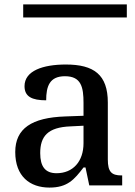

<svg xmlns="http://www.w3.org/2000/svg" viewBox="-20 -839 613 869"><path d="M85 -760H554V-819H85ZM204 10C285 10 316 -26 358 -81H367L384 0H533V-45H530C485 -45 468 -61 468 -117V-375C468 -501 405 -547 278 -547C175 -547 91 -519 91 -449C91 -402 124 -385 189 -385C189 -448 204 -494 274 -494C348 -494 358 -444 358 -373V-315L276 -312C123 -307 49 -257 49 -151C49 -41 115 10 204 10ZM236 -55C185 -55 162 -85 162 -146C162 -222 196 -263 299 -267L358 -270V-191C358 -108 310 -55 236 -55Z"/></svg>

Font: Noto Serif Thai Medium
Style: Regular
Weight: 500
Designer: Monotype Design Team
Foundry: Monotype Imaging Inc.
Version: Version 1.901;PS 001.901;hotconv 1.0.88;makeotf.lib2.5.64775